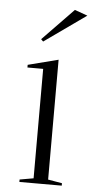

<svg xmlns="http://www.w3.org/2000/svg" viewBox="-53 -757 382 790"><g transform="rotate(5 138.5 -362.5)"><path d="M58 0V-10L115 -20V-472H50V-483L175 -515V-20L233 -10V0ZM105 -584 96 -593 224 -725 277 -706Z"/></g></svg>

Font: Kalnia Light
Style: Regular
Weight: 300
Designer: Frida Medrano
Foundry: Frida Medrano
Version: Version 1.105